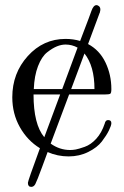

<svg xmlns="http://www.w3.org/2000/svg" viewBox="-20 -600 484 750"><path d="M28 -220Q28 -314 88.5 -381Q149 -448 236 -448Q266 -448 293 -440Q337 -555 337 -557Q345 -580 357 -580Q362 -580 367 -575.5Q372 -571 372 -563Q372 -558 370 -552Q370 -551 370 -550L369 -549L324 -428Q369 -404 392 -356Q415 -308 415 -252Q415 -237 411 -234Q407 -231 390 -231H250L178 -39Q213 -14 254 -14Q264 -14 275.5 -16Q287 -18 311 -26.5Q335 -35 356 -58Q377 -81 389 -117Q392 -131 402 -131Q415 -131 415 -119Q415 -110 405.5 -90.5Q396 -71 378 -47.5Q360 -24 325 -6.5Q290 11 248 11Q205 11 166 -6Q158 16 145 51Q124 108 118 119Q112 130 102 130Q89 130 89 114Q89 107 136 -21Q87 -51 57.5 -103.5Q28 -156 28 -220ZM111 -231Q111 -114 153 -64L215 -231ZM112 -252H223L283 -414Q261 -426 236 -426Q220 -426 202.5 -419Q185 -412 164 -395.5Q143 -379 128.5 -341.5Q114 -304 112 -252ZM258 -252H349Q349 -342 310 -391Z"/></svg>

Font: CMU Serif
Style: Roman
Weight: 500
Version: Version 0.7.0